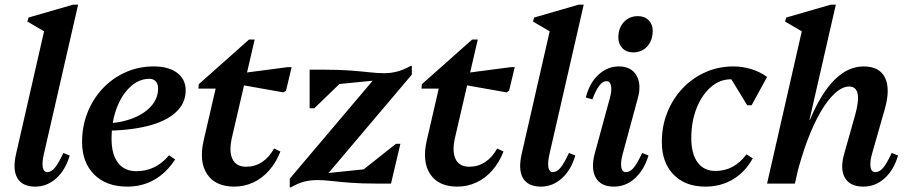

<svg xmlns="http://www.w3.org/2000/svg" viewBox="-20 -785 3882 821"><path d="M131 13Q76 13 54.5 -23Q33 -59 49 -128L178 -693L201 -632L97 -693L102 -710L292 -765H314L168 -128Q159 -89 163 -69Q167 -49 182 -49Q199 -49 214.5 -67.5Q230 -86 251 -131L278 -120Q260 -58 220.5 -22.5Q181 13 131 13Z M524 13Q435 13 383 -38.5Q331 -90 331 -178Q331 -246 354.5 -304.5Q378 -363 419.5 -407Q461 -451 517 -476Q573 -501 637 -501Q701 -501 737.5 -473.5Q774 -446 774 -398Q774 -344 732 -305Q690 -266 610.5 -246Q531 -226 418 -226V-257Q485 -257 539 -276Q593 -295 624.5 -329Q656 -363 656 -407Q656 -426 646 -437Q636 -448 619 -448Q574 -448 537 -413.5Q500 -379 478.5 -321.5Q457 -264 457 -191Q457 -125 484.5 -89Q512 -53 563 -53Q605 -53 639.5 -70Q674 -87 703 -121L729 -103Q652 13 524 13Z M982 13Q901 13 865.5 -40.5Q830 -94 851 -185L915 -462L945 -406H828L830 -425L1045 -616H1069L972 -198Q958 -138 974 -105Q990 -72 1033 -72Q1070 -72 1100.5 -92Q1131 -112 1152 -150L1179 -137Q1161 -91 1131.5 -57Q1102 -23 1063.5 -5Q1025 13 982 13ZM1192 -390 972 -429 982 -468 1211 -498H1227L1203 -397Z M1219 16V-21L1594 -464L1615 -444L1343 -417L1304 -487H1368Q1431 -487 1477.5 -483.5Q1524 -480 1559 -476Q1594 -472 1622.5 -472Q1651 -472 1678 -479Q1705 -486 1736 -503H1741V-466L1366 -23L1343 -41L1614 -69L1652 0H1589Q1526 0 1480 -3.5Q1434 -7 1399.5 -11Q1365 -15 1336.5 -15Q1308 -15 1281.5 -8.5Q1255 -2 1224 16ZM1652 0 1490 -25 1673 -170H1692ZM1304 -322V-487L1473 -466L1324 -322Z M1936 13Q1855 13 1819.5 -40.5Q1784 -94 1805 -185L1869 -462L1899 -406H1782L1784 -425L1999 -616H2023L1926 -198Q1912 -138 1928 -105Q1944 -72 1987 -72Q2024 -72 2054.5 -92Q2085 -112 2106 -150L2133 -137Q2115 -91 2085.5 -57Q2056 -23 2017.5 -5Q1979 13 1936 13ZM2146 -390 1926 -429 1936 -468 2165 -498H2181L2157 -397Z M2293 13Q2238 13 2216.5 -23Q2195 -59 2211 -128L2340 -693L2363 -632L2259 -693L2264 -710L2454 -765H2476L2330 -128Q2321 -89 2325 -69Q2329 -49 2344 -49Q2361 -49 2376.5 -67.5Q2392 -86 2413 -131L2440 -120Q2422 -58 2382.5 -22.5Q2343 13 2293 13Z M2605 13Q2549 13 2527.5 -25.5Q2506 -64 2523 -128L2586 -359Q2597 -396 2593 -417Q2589 -438 2573 -438Q2542 -438 2513 -360L2485 -368Q2500 -429 2538.5 -465Q2577 -501 2626 -501Q2679 -501 2701.5 -462.5Q2724 -424 2707 -364L2643 -128Q2633 -92 2636.5 -70.5Q2640 -49 2656 -49Q2674 -49 2689.5 -67.5Q2705 -86 2726 -131L2753 -120Q2734 -58 2695 -22.5Q2656 13 2605 13ZM2687 -561Q2659 -561 2641.5 -579Q2624 -597 2624 -624Q2624 -665 2647.5 -690.5Q2671 -716 2708 -716Q2736 -716 2753.5 -698.5Q2771 -681 2771 -654Q2771 -613 2748 -587Q2725 -561 2687 -561Z M2996 13Q2910 13 2860 -38.5Q2810 -90 2810 -178Q2810 -246 2833.5 -304.5Q2857 -363 2898.5 -407Q2940 -451 2996 -476Q3052 -501 3116 -501Q3155 -501 3192.5 -489.5Q3230 -478 3260 -456L3194 -335H3175L3092 -471H3185V-410Q3177 -422 3163.5 -430Q3150 -438 3135 -442Q3120 -446 3106 -446Q3058 -446 3019.5 -412.5Q2981 -379 2958.5 -322Q2936 -265 2936 -195Q2936 -127 2963 -90.5Q2990 -54 3039 -54Q3079 -54 3112 -71.5Q3145 -89 3172 -125L3199 -108Q3166 -49 3114 -18Q3062 13 2996 13Z M3260 0 3418 -693 3441 -632 3337 -693 3342 -710 3532 -765H3554L3379 0ZM3672 13Q3615 13 3593 -24.5Q3571 -62 3590 -128L3636 -291Q3671 -415 3611 -415Q3582 -415 3550.5 -386.5Q3519 -358 3489 -306.5Q3459 -255 3432.5 -184.5Q3406 -114 3385 -30H3336L3380 -272H3443Q3539 -501 3673 -501Q3741 -501 3764.5 -452.5Q3788 -404 3763 -317L3709 -128Q3699 -92 3702.5 -70.5Q3706 -49 3723 -49Q3741 -49 3756.5 -67.5Q3772 -86 3793 -131L3820 -120Q3802 -58 3762.5 -22.5Q3723 13 3672 13Z"/></svg>

Font: Platypi Light Medium
Style: Italic
Weight: 500
Italic angle: -13°
Version: Version 1.200